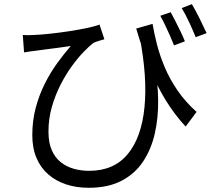

<svg xmlns="http://www.w3.org/2000/svg" viewBox="-20 -839 1040 925"><path d="M715 -724Q722.6 -678.4 736.2 -625.2Q749.8 -572 773.3 -515.9Q796.8 -459.9 834.1 -404.9Q871.4 -349.9 926.9 -299.8L874.4 -229.3Q819.2 -288.9 776.6 -359Q734 -429.2 700.1 -514.2Q666.2 -599.2 636.2 -701.5ZM89.8 -670.5Q113.3 -668.5 143.5 -670.5Q176.9 -671.9 221.9 -676.7Q266.8 -681.5 313.1 -688.6Q359.4 -695.7 398.6 -703.9Q437.7 -712.1 459.5 -720.5L482.9 -649.9Q473.1 -647.1 457.1 -642.3Q441 -637.6 429.6 -632Q411.1 -617.8 383.5 -589.5Q356 -561.2 326.5 -520.8Q296.9 -480.4 271.5 -430.4Q246 -380.4 229.7 -323.4Q213.5 -266.4 213.5 -204.7Q213.5 -151.6 229.5 -115.4Q245.4 -79.2 272.8 -57.5Q300.2 -35.8 335.5 -25.9Q370.8 -16 409.1 -16Q528.6 -16 595.2 -96.4Q661.8 -176.7 676.1 -322.5Q690.5 -468.3 652.3 -664.2L725.3 -529.1Q740.5 -443.1 741.9 -358Q743.2 -272.8 726 -196.6Q708.8 -120.4 669.7 -61.3Q630.6 -2.2 565.9 31.7Q501.2 65.7 407.3 65.7Q348.1 65.7 298.6 49.3Q249 32.9 212.3 1Q175.6 -30.9 155.6 -78.5Q135.6 -126.1 135.6 -188Q135.6 -258 152.1 -319.7Q168.6 -381.4 195.5 -435Q222.3 -488.6 255.3 -534.3Q288.3 -580 321.2 -617.4Q296.5 -613.8 263.6 -609.3Q230.7 -604.9 200.6 -601.1Q170.5 -597.2 152.1 -594.6Q137.9 -593.2 124.7 -591.2Q111.5 -589.2 95.9 -586.4ZM802.3 -780.2Q812.5 -761.8 825.3 -736.6Q838 -711.3 850.4 -686.1Q862.7 -660.9 870.8 -639.9L818.5 -620.4Q809.7 -643 798.2 -668.8Q786.6 -694.6 774.9 -719.3Q763.1 -744 752.1 -762.9ZM904.4 -819Q920.8 -791.5 941 -751Q961.1 -710.6 975.4 -679.3L922.8 -659.9Q909.1 -693.7 890.9 -732.8Q872.6 -772 855.4 -800.2Z"/></svg>

Font: Shanggu Sans SC VF
Style: Regular
Weight: 250
Designer: GuiWonder
Version: Version 1.021